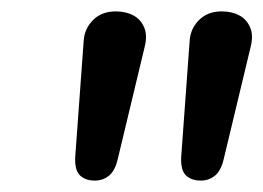

<svg xmlns="http://www.w3.org/2000/svg" viewBox="-20 -732 462 337"><path d="M147 -415Q130 -415 120.5 -424Q111 -433 112 -456L127 -662Q129 -683 144 -697.5Q159 -712 183 -712Q201 -712 214 -705Q227 -698 233 -684Q239 -670 234 -650L186 -450Q181 -431 170.5 -423Q160 -415 147 -415ZM333 -415Q316 -415 306.5 -424Q297 -433 298 -456L313 -662Q315 -683 330 -697.5Q345 -712 369 -712Q387 -712 400 -705Q413 -698 419 -684Q425 -670 420 -650L372 -450Q367 -431 356.5 -423Q346 -415 333 -415Z"/></svg>

Font: Nunito ExtraLight SemiBold
Style: Italic
Weight: 600
Italic angle: -9°
Version: Version 3.602